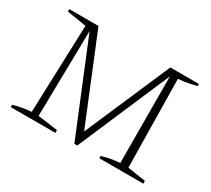

<svg xmlns="http://www.w3.org/2000/svg" viewBox="-125 -865 1195 1085"><g transform="rotate(30 472.0 -322.5)"><path d="M786 -36 904 -18V0H617V-15Q647 -24 676 -29Q705 -34 733 -36L731 -600L473 0H454L210 -595L200 -36L330 -18V0H39V-15Q69 -24 98 -29Q127 -34 155 -36L175 -609L49 -629V-645H239L467 -88L708 -645H894V-631Q867 -624 838 -618.5Q809 -613 777 -611Z"/></g></svg>

Font: Piazzolla ExtraLight
Style: Regular
Weight: 200
Designer: Juan Pablo del Peral
Foundry: Huerta Tipografica
Version: Version 1.330